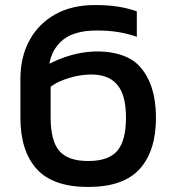

<svg xmlns="http://www.w3.org/2000/svg" viewBox="-20 -734 690 762"><path d="M534 -471Q599 -399 599 -267Q599 -135 534.5 -63.5Q470 8 330 8Q190 8 125.5 -63.5Q61 -135 61 -267V-421Q61 -508 97 -574Q133 -640 199 -677Q265 -714 357 -714Q410 -714 449.5 -707.5Q489 -701 523 -689V-588Q489 -600 450.5 -606.5Q412 -613 364 -613Q266 -613 220 -567Q185 -533 176 -481Q249 -518 322 -527Q388 -535 445 -520.5Q502 -506 534 -471ZM480 -267Q480 -358 445 -398Q408 -442 330 -438Q290 -436 252.5 -424Q215 -412 198 -401L181 -390V-267Q181 -176 215 -135.5Q249 -95 330 -95Q411 -95 445.5 -135.5Q480 -176 480 -267Z"/></svg>

Font: Kanit Cyrillic
Style: Regular
Weight: 400
Designer: Katatrad Team, Sasha Pavljenko
Foundry: CadsonDemak, Pavljenko + Design
Version: Version 1.002;Fontself Maker 3.5.7